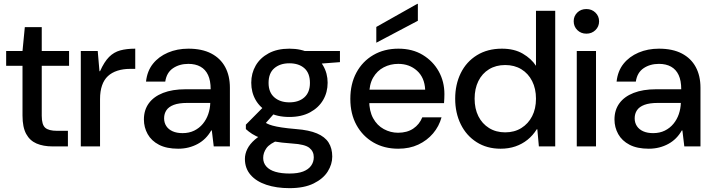

<svg xmlns="http://www.w3.org/2000/svg" viewBox="-20 -761 3702 998"><path d="M253 0Q205 0 170 -15Q135 -30 116 -65Q97 -100 97 -160V-419H12V-496H97L109 -620H197V-496H339V-419H197V-159Q197 -113 215 -97Q233 -81 277 -81H333V0Z M400 0V-496H488L497 -391H500Q522 -440 547 -465Q572 -490 605 -499Q638 -508 683 -508V-403H656Q620 -403 590.5 -393.5Q561 -384 541 -365.5Q521 -347 510.5 -317Q500 -287 500 -246V0Z M906 12Q846 12 806.5 -8.5Q767 -29 747.5 -64Q728 -99 728 -140Q728 -189 753.5 -224Q779 -259 827.5 -278Q876 -297 944 -297H1075Q1075 -342 1061.5 -371Q1048 -400 1022 -414.5Q996 -429 959 -429Q913 -429 879.5 -406.5Q846 -384 839 -337H739Q745 -392 775 -429.5Q805 -467 853 -487.5Q901 -508 959 -508Q1030 -508 1078 -483Q1126 -458 1150.5 -412.5Q1175 -367 1175 -305V0H1091L1081 -83H1078Q1065 -60 1047.5 -42.5Q1030 -25 1008 -13Q986 -1 960.5 5.5Q935 12 906 12ZM929 -69Q963 -69 989.5 -82Q1016 -95 1034.5 -117.5Q1053 -140 1062.5 -168Q1072 -196 1073 -226H954Q910 -226 883.5 -216Q857 -206 845 -188Q833 -170 833 -146Q833 -123 844.5 -105.5Q856 -88 877.5 -78.5Q899 -69 929 -69Z M1485 217Q1417 217 1364.5 199.5Q1312 182 1282.5 148Q1253 114 1253 65Q1253 39 1265.5 13.5Q1278 -12 1305 -35.5Q1332 -59 1377 -79L1431 -34Q1382 -15 1365 9Q1348 33 1348 60Q1348 86 1364.5 104.5Q1381 123 1411.5 132Q1442 141 1485 141Q1528 141 1555.5 130.5Q1583 120 1597 100.5Q1611 81 1611 56Q1611 26 1588 7.5Q1565 -11 1499 -15Q1442 -19 1402.5 -26Q1363 -33 1336 -43Q1309 -53 1290.5 -65Q1272 -77 1258 -90V-113L1359 -215L1421 -189L1331 -87L1348 -130Q1358 -124 1368.5 -118.5Q1379 -113 1397 -108Q1415 -103 1444 -98.5Q1473 -94 1520 -90Q1586 -85 1627.5 -67.5Q1669 -50 1688 -20Q1707 10 1707 53Q1707 93 1683.5 130.5Q1660 168 1610.5 192.5Q1561 217 1485 217ZM1484 -153Q1421 -153 1376.5 -177Q1332 -201 1309 -241Q1286 -281 1286 -331Q1286 -380 1309 -420Q1332 -460 1376.5 -484Q1421 -508 1484 -508Q1547 -508 1591.5 -484Q1636 -460 1659.5 -420Q1683 -380 1683 -331Q1683 -281 1659.5 -241Q1636 -201 1591.5 -177Q1547 -153 1484 -153ZM1484 -229Q1533 -229 1562 -255Q1591 -281 1591 -330Q1591 -381 1562 -406.5Q1533 -432 1484 -432Q1436 -432 1406 -406.5Q1376 -381 1376 -330Q1376 -281 1406 -255Q1436 -229 1484 -229ZM1565 -424 1541 -496H1747V-438Z M2050 12Q1977 12 1921 -20.5Q1865 -53 1833 -111Q1801 -169 1801 -247Q1801 -325 1832.5 -383.5Q1864 -442 1920.5 -475Q1977 -508 2051 -508Q2124 -508 2177.5 -475.5Q2231 -443 2260.5 -390Q2290 -337 2290 -272Q2290 -262 2289.5 -250Q2289 -238 2288 -225H1874V-295H2190Q2187 -358 2147.5 -393.5Q2108 -429 2050 -429Q2009 -429 1974.5 -411Q1940 -393 1919.5 -357.5Q1899 -322 1899 -267V-239Q1899 -184 1919.5 -146.5Q1940 -109 1975 -90Q2010 -71 2049 -71Q2096 -71 2128 -92.5Q2160 -114 2175 -151H2275Q2262 -104 2231 -67.5Q2200 -31 2154.5 -9.5Q2109 12 2050 12ZM1936 -539V-621L2149 -741H2152V-653Z M2582 12Q2511 12 2457.5 -22Q2404 -56 2375 -115Q2346 -174 2346 -248Q2346 -322 2375 -381Q2404 -440 2459 -474Q2514 -508 2589 -508Q2653 -508 2697.5 -482Q2742 -456 2766 -419V-705H2866V0H2781L2773 -89H2770Q2750 -57 2722 -34.5Q2694 -12 2659 0Q2624 12 2582 12ZM2606 -73Q2654 -73 2690 -95.5Q2726 -118 2746 -157Q2766 -196 2766 -248Q2766 -300 2746 -339.5Q2726 -379 2690 -401Q2654 -423 2606 -423Q2558 -423 2522 -401Q2486 -379 2466.5 -339.5Q2447 -300 2447 -248Q2447 -196 2466.5 -157Q2486 -118 2522 -95.5Q2558 -73 2606 -73Z M2978 0V-496H3078V0ZM3028 -586Q3000 -586 2981 -604.5Q2962 -623 2962 -651Q2962 -677 2980.5 -695.5Q2999 -714 3028 -714Q3056 -714 3075 -695.5Q3094 -677 3094 -650Q3094 -623 3075 -604.5Q3056 -586 3028 -586Z M3352 12Q3292 12 3252.5 -8.5Q3213 -29 3193.5 -64Q3174 -99 3174 -140Q3174 -189 3199.5 -224Q3225 -259 3273.5 -278Q3322 -297 3390 -297H3521Q3521 -342 3507.5 -371Q3494 -400 3468 -414.5Q3442 -429 3405 -429Q3359 -429 3325.5 -406.5Q3292 -384 3285 -337H3185Q3191 -392 3221 -429.5Q3251 -467 3299 -487.5Q3347 -508 3405 -508Q3476 -508 3524 -483Q3572 -458 3596.5 -412.5Q3621 -367 3621 -305V0H3537L3527 -83H3524Q3511 -60 3493.5 -42.5Q3476 -25 3454 -13Q3432 -1 3406.5 5.5Q3381 12 3352 12ZM3375 -69Q3409 -69 3435.5 -82Q3462 -95 3480.5 -117.5Q3499 -140 3508.5 -168Q3518 -196 3519 -226H3400Q3356 -226 3329.5 -216Q3303 -206 3291 -188Q3279 -170 3279 -146Q3279 -123 3290.5 -105.5Q3302 -88 3323.5 -78.5Q3345 -69 3375 -69Z"/></svg>

Font: DM Sans 36pt Medium
Style: Regular
Weight: 500
Designer: Colophon Foundry, Jonny Pinhorn
Foundry: Colophon Foundry
Version: Version 4.004;gftools[0.9.30]